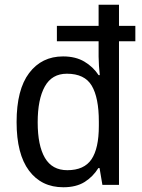

<svg xmlns="http://www.w3.org/2000/svg" viewBox="-20 -780 600 810"><path d="M247 10Q155 10 102.5 -60Q50 -130 50 -265Q50 -402 103 -472Q156 -542 246 -542Q299 -542 336 -520Q373 -498 396 -463H401Q399 -479 397.5 -502Q396 -525 396 -541V-606H220V-671H396V-760H482V-671H551V-606H482V0H412L400 -71H395Q372 -34 336.5 -12Q301 10 247 10ZM264 -62Q335 -62 366 -108Q397 -154 397 -249V-267Q397 -368 367 -418.5Q337 -469 262 -469Q199 -469 169 -415Q139 -361 139 -264Q139 -166 169.5 -114Q200 -62 264 -62Z"/></svg>

Font: Noto Sans Khmer SemiCondensed
Style: Regular
Weight: 400
Width: 4
Designer: Danh Hong and the Monotype Design Team
Foundry: Monotype Imaging Inc.
Version: Version 2.004; ttfautohint (v1.8.4.7-5d5b)